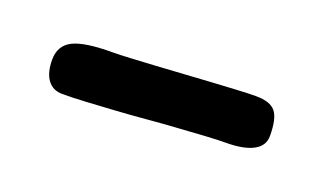

<svg xmlns="http://www.w3.org/2000/svg" viewBox="-29 -708 483 286"><g transform="rotate(20 212.0 -565.0)"><path d="M71.8 -517.1Q56.6 -517.1 48.3 -528.3Q40 -539.6 40 -560.1Q40 -582.5 58.3 -591.8Q76.7 -601.1 121.1 -601.1Q132.3 -601.1 149.9 -602.1Q167.5 -603 188.2 -604.2Q209 -605.5 231.4 -606.9Q253.9 -608.4 274.9 -609.6Q295.9 -610.8 314 -611.8Q332 -612.8 344.2 -612.8Q366.7 -612.8 375.2 -602.3Q383.8 -591.8 383.8 -564Q383.8 -548.3 368.7 -540.3Q353.5 -532.2 325.2 -532.2Q312.5 -532.2 293.5 -531Q274.4 -529.8 251.5 -528.3Q228.5 -526.9 203.6 -524.7Q178.7 -522.5 154.8 -521Q130.9 -519.5 109.4 -518.3Q87.9 -517.1 71.8 -517.1Z"/></g></svg>

Font: Gochi Hand Cyrillic
Style: Regular
Weight: 400
Designer: Juan Pablo del Peral; Denis Ignatov
Foundry: Juan Pablo del Peral; Denis Ignatov
Version: Version 1.00 June 29, 2018, initial release